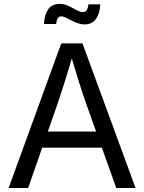

<svg xmlns="http://www.w3.org/2000/svg" viewBox="-20 -946 726 966"><path d="M23.4 0 288.1 -727.5H395L662.1 0H564.9L410.6 -432.6Q396.5 -472.7 377.7 -532.2Q358.9 -591.8 332 -684.1H350.6Q323.7 -590.8 304.4 -530.5Q285.2 -470.2 272.5 -432.6L121.6 0ZM157.2 -203.1V-284.2H528.8V-203.1ZM406.7 -823.2Q388.7 -823.2 371.3 -829.3Q354 -835.4 338.6 -843.5Q323.2 -851.6 310.3 -857.7Q297.4 -863.8 288.1 -863.8Q275.4 -863.8 269.3 -851.6Q263.2 -839.4 262.2 -825.2H201.2Q202.6 -869.1 221.7 -897.7Q240.7 -926.3 279.8 -926.3Q298.8 -926.3 314.9 -920.2Q331.1 -914.1 345.2 -905.8Q359.4 -897.5 372.3 -891.4Q385.3 -885.3 397.5 -885.3Q409.7 -885.3 416 -894.5Q422.4 -903.8 424.8 -924.3H484.4Q482.9 -878.9 462.9 -851.1Q442.9 -823.2 406.7 -823.2Z"/></svg>

Font: Inter 16pt
Style: Regular
Weight: 400
Version: Version 4.001;git-66647c0bb